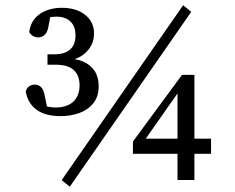

<svg xmlns="http://www.w3.org/2000/svg" viewBox="-20 -689 901 735"><path d="M488.8 -100.3V-147.1L676.6 -402.3H724.2V0H659.5V-352H673.9L528 -143.9L518.8 -158.2H787.9V-100.3ZM247.1 25.8 216.1 0.4 681.1 -669 712 -643.6ZM161.8 -481.1H187.4Q228.1 -481.1 248.6 -499.6Q269 -518 269 -553.3Q269 -588.3 249.7 -606.7Q230.3 -625.2 196.5 -625.2Q186.6 -625.2 174.6 -623.7Q162.6 -622.1 145.8 -617.2L175.3 -640.2L165.4 -586.9Q161.4 -564.8 150.7 -555.3Q140 -545.8 125.9 -545.8Q115.8 -545.8 106.3 -551.3Q96.8 -556.8 91.7 -566.7Q96.4 -598.9 113.9 -619Q131.5 -639.1 158.2 -649.1Q184.8 -659.2 216 -659.2Q271.9 -659.2 306 -632.1Q340 -605 340 -561.1Q340 -518.6 309.2 -488.6Q278.3 -458.6 232.2 -458.3L225.5 -466.3Q267.9 -466.2 297.5 -453.6Q327 -441.1 342.4 -417.2Q357.8 -393.2 357.8 -359.3Q357.8 -318.7 336.8 -293.2Q315.9 -267.7 282.7 -256Q249.6 -244.4 211.9 -244.4Q153.3 -244.4 119.7 -269.1Q86.1 -293.8 78.4 -339Q83.4 -354.1 93 -359.6Q102.6 -365.2 112.8 -365.2Q127 -365.2 137.2 -355.6Q147.3 -346 152.2 -317.7L164 -260.4L137.7 -287.4Q153.5 -282.5 166.8 -280Q180 -277.5 193 -277.5Q236.8 -277.5 260.7 -299.9Q284.6 -322.3 284.6 -362.5Q284.6 -399.5 262.7 -420.4Q240.8 -441.3 192.3 -441.3H161.8Z"/></svg>

Font: Adobe Variable Font Prototype
Style: Regular
Weight: 389
Designer: Frank Grießhammer
Foundry: Adobe
Version: Version 1.004;hotconv 1.0.113;makeotfexe 2.5.65598